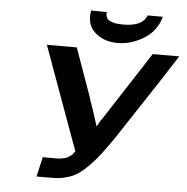

<svg xmlns="http://www.w3.org/2000/svg" viewBox="-59 -953 982 1010"><g transform="rotate(5 432.0 -447.5)"><path d="M381 -895Q395 -895 422.5 -894.5Q450 -894 464 -894Q460 -863 482.5 -849.5Q505 -836 555 -836Q659 -836 679 -895H760Q739 -819 672.5 -778Q606 -737 534 -737Q461 -737 414.5 -779Q368 -821 381 -895ZM165 -695H323L416 -434H415L443 -353Q449 -335 455 -314.5Q461 -294 463 -290Q468 -300 482 -323Q484 -326 488 -331.5Q492 -337 494 -340L724 -695H864L815 -619Q806 -604 796 -589L561 -232Q556 -225 533.5 -193.5Q511 -162 501 -149L473 -115Q437 -74 406.5 -49.5Q376 -25 343.5 -14.5Q311 -4 289 -2Q267 0 226 0H171L195 -104H234Q236 -104 249 -104Q262 -104 265.5 -104Q269 -104 280.5 -104.5Q292 -105 296.5 -106.5Q301 -108 311 -110Q321 -112 326 -115.5Q331 -119 338.5 -123.5Q346 -128 352 -135Q358 -142 363 -150Q324 -256 247.5 -467.5Q171 -679 165 -695Z"/></g></svg>

Font: Coval
Style: ExtraBold Italic
Weight: 800
Foundry: Context Ltd
Version: Version 001.000